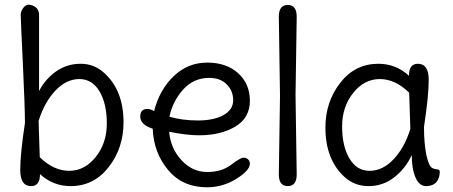

<svg xmlns="http://www.w3.org/2000/svg" viewBox="-20 -781 1926 816"><path d="M505 -261Q505 -152 442 -71Q379 10 280 10Q206 10 150 -41Q150 10 112 10Q66 10 66 -58.5Q66 -127 86 -258Q86 -326 77 -514.5Q68 -703 68 -718Q68 -733 78.5 -747Q89 -761 100.5 -761Q112 -761 122 -756Q146 -745 146 -717Q146 -713 146 -710V-394Q173 -446 219 -478Q265 -510 323 -510Q381 -510 424 -470Q505 -396 505 -261ZM144 -267 149 -113Q208 -55 274 -55Q340 -55 387 -114Q434 -173 434 -256.5Q434 -340 403 -392.5Q372 -445 317 -445Q262 -445 215.5 -396Q169 -347 144 -267Z M869 -450Q803 -450 758.5 -400.5Q714 -351 700 -285Q754 -269 821.5 -269Q889 -269 930 -292Q971 -315 971 -355Q971 -395 943.5 -422.5Q916 -450 869 -450ZM826 -206Q774 -206 699 -221Q705 -150 751.5 -100Q798 -50 860 -50Q922 -50 962 -80.5Q1002 -111 1014.5 -111Q1027 -111 1034.5 -103.5Q1042 -96 1042 -85Q1042 -57 984.5 -21Q927 15 860 15Q756 15 694.5 -58.5Q633 -132 629 -234Q576 -251 576 -286Q576 -309 593 -316Q599 -318 608.5 -318Q618 -318 635 -309Q658 -400 718.5 -457.5Q779 -515 860.5 -515Q942 -515 992 -470Q1042 -425 1042 -352.5Q1042 -280 980 -243Q918 -206 826 -206Z M1241 -710 1236 -375 1241 -40Q1241 10 1203 10Q1165 10 1165 -40L1170 -375L1165 -710Q1165 -760 1203 -760Q1241 -760 1241 -710Z M1782 -242Q1782 -169 1792.5 -120.5Q1803 -72 1819 -66Q1825 -63 1833.5 -62Q1842 -61 1845.5 -59Q1849 -57 1849 -51Q1849 -23 1834 -6.5Q1819 10 1790.5 10Q1762 10 1746 -26.5Q1730 -63 1730 -122Q1703 -64 1655 -27Q1607 10 1546.5 10Q1486 10 1443 -30Q1363 -104 1363 -239Q1363 -348 1426 -429Q1489 -510 1588 -510Q1663 -510 1718 -459Q1718 -510 1756 -510Q1802 -510 1802 -441.5Q1802 -373 1782 -242ZM1724 -233 1719 -387Q1660 -445 1594 -445Q1528 -445 1481 -386Q1434 -327 1434 -243.5Q1434 -160 1465 -107.5Q1496 -55 1551 -55Q1606 -55 1652.5 -104Q1699 -153 1724 -233Z"/></svg>

Font: Delius Swash Caps
Style: Regular
Weight: 400
Designer: Natalia Raices
Foundry: Natalia Raices
Version: Version 1.002